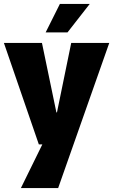

<svg xmlns="http://www.w3.org/2000/svg" viewBox="-21 -740 580 984"><path d="M-1 -520H194L268 -164H271L344 -520H539L277 224H86L196 0H178ZM213 -574 286 -720H439L325 -574Z"/></svg>

Font: Murecho ExtraBold
Style: Regular
Weight: 800
Designer: Neil Summerour
Foundry: Positype
Version: Version 1.010; ttfautohint (v1.8.3)